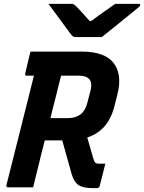

<svg xmlns="http://www.w3.org/2000/svg" viewBox="-20 -966 743 990"><path d="M151 0H22Q11 0 13 -11Q50 -159 84.5 -295Q119 -431 155 -576H118Q106 -576 110 -587Q117 -616 123.5 -644Q130 -672 137 -700H401Q520 -700 565.5 -641.5Q611 -583 586 -482L572 -426Q556 -359 521.5 -317.5Q487 -276 430 -257Q438 -230 445.5 -203Q453 -176 461 -149Q466 -132 472 -127Q478 -122 490 -122H523Q516 -94 509 -65Q502 -36 494 -7Q491 4 480 4H459Q408 4 384.5 -12Q361 -28 349 -70Q337 -113 325 -156Q313 -199 301 -242H211Q202 -208 193 -172Q184 -136 175 -98Q168 -71 162 -46.5Q156 -22 151 0ZM270 -476Q262 -445 254.5 -415.5Q247 -386 240 -357H330Q411 -357 430 -435L446 -496Q458 -542 438 -560Q423 -576 386 -576H295Q288 -550 282 -525Q276 -500 270 -476ZM505 -775H369Q362 -775 357 -778Q352 -781 342 -794Q334 -805 315 -830.5Q296 -856 273.5 -887Q251 -918 230 -946H345Q356 -946 359.5 -944Q363 -942 370 -936Q381 -925 398.5 -906.5Q416 -888 442 -858Q445 -858 451 -858Q488 -886 518.5 -907Q549 -928 574 -946H694Q704 -946 703 -939Q702 -935 697.5 -931Q693 -927 676 -913Q655 -896 623 -870Q591 -844 559.5 -818.5Q528 -793 505 -775Z"/></svg>

Font: Recursive Mn Lnr St
Style: Bold Italic
Weight: 700
Italic angle: -15°
Monospace: yes
Version: Version 1.079;hotconv 1.0.112;makeotfexe 2.5.65598; ttfautoh